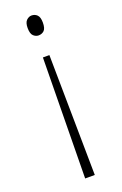

<svg xmlns="http://www.w3.org/2000/svg" viewBox="-142 -586 512 806"><g transform="rotate(-20 114.0 -183.0)"><path d="M127 -361 134 177H91L98 -361ZM113 -543Q128 -543 138 -533Q148 -523 148 -499Q148 -473 138 -463.5Q128 -454 113 -454Q101 -454 90.5 -463.5Q80 -473 80 -499Q80 -523 90.5 -533Q101 -543 113 -543Z"/></g></svg>

Font: Noto Serif Bengali ExtraCondensed ExtraLight
Style: Regular
Weight: 200
Width: 2
Designer: Juan Bruce, Universal Thirst, Indian Type Foundry and the Monotype Design Team.
Foundry: Monotype Imaging Inc.
Version: Version 2.003; ttfautohint (v1.8.4.7-5d5b)